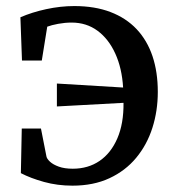

<svg xmlns="http://www.w3.org/2000/svg" viewBox="-20 -589 563 621"><path d="M214.3 11.5Q165.9 11.5 122.5 -0.5Q79.1 -12.5 47.5 -29L50.4 -173.2H112.5L130.3 -82.6Q131.9 -75.1 141.8 -65.9Q151.7 -56.7 170.2 -50Q188.6 -43.3 215.3 -43.3Q265 -43.3 302 -68.5Q339 -93.8 359.6 -141.6Q380.2 -189.3 379.5 -256.4L164 -244.7V-318.8L378.2 -305.9Q374.4 -368.6 352.9 -415.7Q331.5 -462.9 295.5 -489.5Q259.6 -516 211.5 -516Q190.6 -516 168.5 -512Q146.4 -507.9 132.8 -502.7L115.2 -393.3H51.1L46 -533.1Q83.4 -549.4 129.5 -559.4Q175.6 -569.4 220.2 -569.4Q286.9 -569.4 337.3 -550.1Q387.6 -530.9 421.8 -494.8Q455.9 -458.6 473.2 -407.4Q490.4 -356.1 490.4 -291.8Q490.4 -230.3 472.9 -175.5Q455.4 -120.7 420.5 -78.6Q385.7 -36.6 334 -12.6Q282.4 11.5 214.3 11.5Z"/></svg>

Font: Merriweather Light
Style: Regular
Weight: 300
Designer: Eben Sorkin
Foundry: Eben Sorkin
Version: Version 2.100